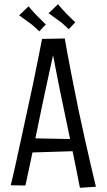

<svg xmlns="http://www.w3.org/2000/svg" viewBox="-20 -887 507 913"><path d="M360 6Q350 -48 338 -105.5Q326 -163 314 -222.5Q302 -282 289 -342Q281 -380 273 -418.5Q265 -457 257.5 -494.5Q250 -532 243 -569Q236 -606 229 -642L180 -702L288 -704Q293 -673 300.5 -634Q308 -595 316.5 -549.5Q325 -504 335 -455.5Q345 -407 355 -357Q369 -291 383.5 -226Q398 -161 411.5 -103Q425 -45 436 1ZM101 -161V-230L357 -225V-169ZM101 -5 31 -6Q42 -50 54.5 -107Q67 -164 81 -228.5Q95 -293 109 -358Q124 -424 137 -487Q150 -550 161 -605.5Q172 -661 180 -702L288 -704L235 -636Q225 -591 214.5 -543Q204 -495 193.5 -446.5Q183 -398 173 -349Q161 -289 148.5 -230Q136 -171 124.5 -114.5Q113 -58 101 -5ZM307 -748Q307 -748 299.5 -755Q292 -762 281.5 -771.5Q271 -781 261 -788Q251 -795 239.5 -803.5Q228 -812 219.5 -818Q211 -824 211 -824L256 -867Q256 -867 262.5 -859Q269 -851 279 -840Q289 -829 299 -819Q310 -809 318.5 -800Q327 -791 332.5 -786Q338 -781 338 -781ZM167 -738Q167 -738 159.5 -745Q152 -752 141.5 -761.5Q131 -771 121 -778Q111 -785 99.5 -793.5Q88 -802 79.5 -808Q71 -814 71 -814L116 -857Q116 -857 122.5 -849Q129 -841 139 -830Q149 -819 159 -809Q170 -799 178.5 -790Q187 -781 192.5 -776Q198 -771 198 -771Z"/></svg>

Font: Truculenta
Style: Regular
Weight: 400
Designer: Ivan Castro, Eva Sanz & Omnibus-Type Team
Foundry: Omnibus-Type
Version: Version 1.002